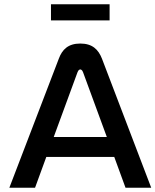

<svg xmlns="http://www.w3.org/2000/svg" viewBox="-20 -884 732 904"><path d="M257 -608 24 0H145L198 -145H518L571 0H692L460 -608C443 -651 415 -679 358 -679C301 -679 273 -651 257 -608ZM220 -788H496V-864H220ZM233 -239 345 -544C349 -555 355 -557 358 -557C361 -557 367 -555 371 -544L483 -239Z"/></svg>

Font: LT Wave Text Medium
Style: Regular
Weight: 500
Designer: Daniel Lyons
Version: Version 2.5 (Glyphs App)